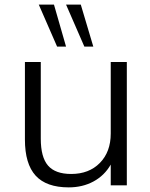

<svg xmlns="http://www.w3.org/2000/svg" viewBox="-20 -810 654 839"><path d="M534.2 -539.1V0H463.9V-90.8Q436.5 -43 388.7 -17.1Q340.8 8.8 280.3 8.8Q182.6 8.8 135.7 -42.5Q88.9 -93.8 88.9 -200.2V-539.1H158.2V-204.1Q158.2 -123 189.9 -86.4Q221.7 -49.8 291 -49.8Q369.1 -49.8 416.5 -98.1Q463.9 -146.5 463.9 -226.6V-539.1ZM149.4 -790H215.8L268.6 -606.4H229.5ZM268.6 -790H333L387.7 -606.4H348.6Z"/></svg>

Font: Min Sans Light
Style: Regular
Weight: 300
Designer: Jinseong-Kim, NotoSansCJK, Nunito
Foundry: Jinseong-Kim
Version: Version 1.400;Glyphs 3.1.2 (3151)